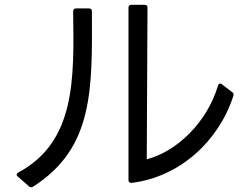

<svg xmlns="http://www.w3.org/2000/svg" viewBox="-20 -759 1040 798"><path d="M514 -11C514 -3 519 2 527 1C727 -23 890 -173 950 -361C952 -367 951 -372 945 -376L902 -409C895 -414 889 -412 886 -403C841 -251 715 -129 590 -97C591 -236 592 -574 593 -728C593 -735 589 -739 581 -739H526C518 -739 514 -735 514 -727ZM100 15C105 20 111 21 117 17C371 -144 363 -391 362 -712C362 -720 358 -724 350 -724H296C289 -724 284 -720 284 -712C288 -432 295 -170 56 -42C48 -37 47 -31 54 -25Z"/></svg>

Font: LINE Seed JP App_OTF Regular
Style: Regular
Weight: 400
Designer: LY Corporation & Fontrix & Fontworks
Version: Version 1.002